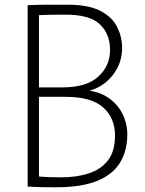

<svg xmlns="http://www.w3.org/2000/svg" viewBox="-20 -790 613 813"><path d="M218 3Q191 3 160.5 2.5Q130 2 97 0V-768Q137 -770 181.5 -770Q226 -770 266 -770Q356 -770 406 -743.5Q456 -717 476.5 -675Q497 -633 497 -588Q497 -534 471 -491.5Q445 -449 404 -425Q363 -401 318 -401V-409Q384 -409 429 -382Q474 -355 496.5 -312Q519 -269 519 -221Q519 -153 489 -102.5Q459 -52 392.5 -24.5Q326 3 218 3ZM145 -30 130 -44Q160 -41 187.5 -40Q215 -39 237 -39Q305 -39 356.5 -56Q408 -73 437.5 -111.5Q467 -150 467 -216Q467 -290 417 -335Q367 -380 258 -380H119V-420H245Q346 -420 396 -465.5Q446 -511 446 -578Q446 -646 403 -687Q360 -728 258 -728Q227 -728 195 -727.5Q163 -727 129 -725L145 -740Z"/></svg>

Font: Yaldevi ExtraLight
Style: Regular
Weight: 200
Designer: Sol Matas, Rajitha Manaperi, Kosala Senevirathne
Foundry: Mooniak
Version: Version 1.100